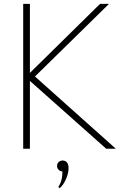

<svg xmlns="http://www.w3.org/2000/svg" viewBox="-20 -770 620 994"><path d="M134.8 0H100.1V-750H134.8V-392.6L498 -750H544.4L161.1 -374L579.6 0H529.8L134.8 -351.1ZM303.2 117.7Q291.5 117.2 283.4 108.9Q275.4 100.6 275.4 88.9Q275.4 77.1 283.7 69.1Q292 61 304.7 61Q318.4 61 326.7 71Q335 81.1 335 100.6Q335 127.9 320.6 159.4Q306.2 190.9 288.6 204.1L281.7 198.2Q303.2 167 303.2 117.7Z"/></svg>

Font: Spartan MB ExtLt
Style: Regular
Weight: 200
Designer: Matt Bailey, Mirko Velimirovic
Foundry: Matt Bailey
Version: Version 1.005